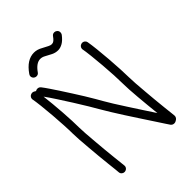

<svg xmlns="http://www.w3.org/2000/svg" viewBox="-258 -1049 1195 1195"><g transform="rotate(-45 340.0 -451.0)"><path d="M567.4 -387.7Q567.4 -369.1 569.8 -335Q572.3 -300.8 575.7 -260.3Q579.1 -219.7 583 -177.2Q586.9 -134.8 590.8 -100.1Q594.7 -65.4 597.2 -42.5Q599.6 -19.5 599.6 -18.6Q599.6 0 579.1 9.8Q572.3 13.7 564.5 13.7Q549.8 13.7 541 2Q539.1 -1 523.4 -24.4Q507.8 -47.9 485.4 -82.5Q462.9 -117.2 435.1 -159.2Q407.2 -201.2 381.8 -241.2Q356.4 -281.2 335 -315.4Q313.5 -349.6 302.7 -369.1Q287.1 -396.5 262.2 -438Q237.3 -479.5 209.5 -523.4Q181.6 -567.4 154.3 -609.4Q127 -651.4 106.4 -679.7Q110.4 -647.5 114.3 -606.4Q118.2 -565.4 121.1 -524.4Q124 -483.4 125.5 -447.3Q127 -411.1 127 -387.7Q127 -369.1 129.4 -335Q131.8 -300.8 135.3 -260.3Q138.7 -219.7 142.6 -177.2Q146.5 -134.8 150.4 -100.1Q154.3 -65.4 156.7 -42.5Q159.2 -19.5 159.2 -18.6Q159.2 -7.8 151.9 0Q144.5 7.8 131.8 8.8Q121.1 8.8 113.3 2Q105.5 -4.9 104.5 -15.6Q104.5 -18.6 102.1 -42Q99.6 -65.4 95.7 -100.1Q91.8 -134.8 87.9 -176.8Q84 -218.8 80.6 -259.3Q77.1 -299.8 74.7 -334Q72.3 -368.2 72.3 -387.7Q72.3 -417 69.8 -462.9Q67.4 -508.8 63.5 -557.1Q59.6 -605.5 54.7 -649.4Q49.8 -693.4 44.9 -719.7Q44.9 -729.5 51.8 -737.3Q58.6 -745.1 72.3 -747.1Q80.1 -747.1 86.4 -744.1Q92.8 -741.2 97.7 -737.3Q105.5 -742.2 114.3 -742.2Q127.9 -742.2 136.7 -731.4Q150.4 -713.9 168.5 -687Q186.5 -660.2 207 -628.9Q227.5 -597.7 248.5 -564.5Q269.5 -531.2 289.1 -500Q308.6 -468.8 324.2 -441.4Q339.8 -414.1 350.6 -395.5Q361.3 -376 382.8 -341.8Q404.3 -307.6 430.7 -266.6Q457 -225.6 484.9 -183.1Q512.7 -140.6 535.2 -106.4Q531.2 -141.6 527.3 -182.6Q523.4 -223.6 520 -262.7Q516.6 -301.8 514.6 -335Q512.7 -368.2 512.7 -387.7Q512.7 -417 510.3 -462.9Q507.8 -508.8 503.9 -557.1Q500 -605.5 495.1 -649.4Q490.2 -693.4 485.4 -719.7Q485.4 -729.5 492.2 -737.3Q499 -745.1 512.7 -747.1Q522.5 -747.1 530.3 -741.2Q538.1 -735.4 540 -725.6Q544.9 -698.2 549.8 -652.8Q554.7 -607.4 558.6 -557.6Q562.5 -507.8 564.9 -461.4Q567.4 -415 567.4 -387.7ZM453.1 -910.2Q463.9 -902.3 463.9 -888.7Q463.9 -879.9 459 -872.1Q436.5 -842.8 415.5 -831.1Q394.5 -819.3 375 -819.3Q352.5 -819.3 331.5 -829.6Q310.5 -839.8 288.1 -852.5Q273.4 -860.4 257.8 -860.4Q221.7 -860.4 187.5 -811.5Q179.7 -799.8 165 -799.8Q157.2 -799.8 149.4 -804.7Q137.7 -813.5 137.7 -827.1Q137.7 -835 143.6 -842.8Q194.3 -916 257.8 -916Q286.1 -916 314.5 -899.4Q336.9 -887.7 350.1 -880.9Q363.3 -874 374 -874Q384.8 -874 394 -881.3Q403.3 -888.7 415 -905.3Q422.9 -916 436.5 -916Q445.3 -916 453.1 -910.2Z"/></g></svg>

Font: Coming Soon
Style: Regular
Weight: 400
Designer: Dathan Boardman
Foundry: Open Window
Version: Version 1.000